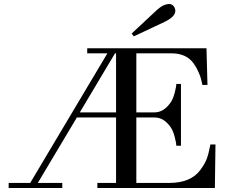

<svg xmlns="http://www.w3.org/2000/svg" viewBox="-20 -942 1132 962"><path d="M639.6 -773.9 764.6 -890.6Q798.3 -921.9 828.1 -921.9Q841.3 -921.9 849.9 -911.1Q858.4 -900.4 858.4 -887.7Q858.4 -857.9 803.7 -832L650.4 -759.8ZM23.4 0V-25.4H131.3L518.1 -674.8H417V-700.2H1014.6L1019.5 -516.6H994.1Q990.2 -536.1 986.8 -548.3Q983.4 -560.5 973.9 -582.5Q964.4 -604.5 950.2 -624Q914.1 -674.8 838.9 -674.8H663.1V-378.9H753.9Q802.2 -378.9 836.9 -431.6Q847.7 -448.2 855.5 -478Q863.3 -507.8 863.3 -521.5H886.7V-211.9H863.3Q863.3 -225.6 855.5 -255.4Q847.7 -285.2 836.9 -301.8Q802.7 -353.5 753.9 -353.5H663.1V-25.4H827.6Q936.5 -25.4 984.4 -91.3Q1007.8 -123 1017.1 -149.4Q1026.4 -175.8 1034.2 -218.3H1059.6L1056.6 0H467.8V-25.4H561.5V-353.5H365.2L169.4 -25.4H292V0ZM379.9 -378.9H561.5V-674.8H556.2Z"/></svg>

Font: Theano Didot
Style: Regular
Weight: 400
Designer: Alexey Kryukov
Version: Version 2.0